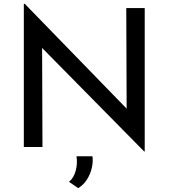

<svg xmlns="http://www.w3.org/2000/svg" viewBox="-20 -765 877 999"><path d="M730 23 171 -544 199 -537 201 0H104V-745H109L662 -176L639 -181L637 -723H733V23ZM387 214 339 181Q364 161 374 123Q384 85 378 48H461Q465 75 458 107Q451 139 433.5 167.5Q416 196 387 214Z"/></svg>

Font: Josefin Sans Thin
Style: Regular
Weight: 400
Version: Version 2.000